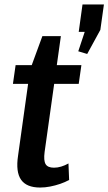

<svg xmlns="http://www.w3.org/2000/svg" viewBox="-20 -832 486 861"><path d="M160 9Q99 9 74.5 -26Q50 -61 61 -134L115 -520L170 -670H253L180 -150Q175 -112 184.5 -96Q194 -80 222 -80Q238 -80 254.5 -85Q271 -90 287 -99L290 -25Q272 -15 250 -7.5Q228 0 205 4.5Q182 9 160 9ZM50 -540H345L333 -456H38ZM446 -812 430 -698 371 -590 331 -602 388 -774 408 -689H333L350 -812Z"/></svg>

Font: Pathway Extreme Condensed SemiBold
Style: Italic
Weight: 600
Width: 3
Italic angle: -8°
Version: Version 1.001;gftools[0.9.26]